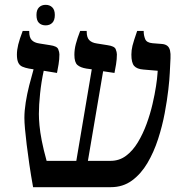

<svg xmlns="http://www.w3.org/2000/svg" viewBox="-20 -775 767 795"><path d="M117 0Q108 -50 101.5 -94.5Q95 -139 90.5 -176Q86 -213 83.5 -241Q81 -269 81 -287Q81 -316 86.5 -351Q92 -386 101 -421.5Q110 -457 119 -488L100 -491Q84 -494 72.5 -499Q61 -504 55.5 -516Q50 -528 50 -549Q50 -568 55.5 -590.5Q61 -613 74 -647H101V-644Q101 -620 111.5 -609Q122 -598 143 -595L187 -588Q216 -584 221 -571.5Q226 -559 226 -550Q226 -530 222.5 -508.5Q219 -487 216 -473L161 -482Q151 -436 146 -387.5Q141 -339 141 -303Q141 -283 143.5 -255.5Q146 -228 153 -192Q160 -156 173 -109H296L360 -488L338 -491Q313 -495 300.5 -506Q288 -517 288 -548Q288 -570 294 -593Q300 -616 312 -647H339V-644Q339 -620 349.5 -609Q360 -598 381 -595L425 -588Q454 -584 459 -571.5Q464 -559 464 -550Q464 -530 460.5 -508.5Q457 -487 454 -473L407 -480L344 -109H438Q474 -109 502 -130Q530 -151 551 -186Q572 -221 587 -262Q602 -303 611.5 -344Q621 -385 626 -418Q631 -451 632 -469L633 -482L574 -487Q547 -489 535.5 -502Q524 -515 524 -549Q524 -567 528.5 -585.5Q533 -604 548 -647H575V-644Q575 -629 581 -613.5Q587 -598 612 -596L650 -593Q664 -592 672.5 -585.5Q681 -579 684 -566Q687 -553 686 -534L683 -473Q682 -448 677 -404Q672 -360 662 -306.5Q652 -253 634.5 -199Q617 -145 590.5 -100Q564 -55 526.5 -27.5Q489 0 439 0ZM169 -670Q152 -670 141.5 -680Q131 -690 131 -713Q131 -734 141.5 -744.5Q152 -755 169 -755Q186 -755 196.5 -744.5Q207 -734 207 -713Q207 -691 196.5 -680.5Q186 -670 169 -670Z"/></svg>

Font: Noto Serif Hebrew
Style: Regular
Weight: 400
Designer: Monotype Design Team
Foundry: Monotype Imaging Inc.
Version: Version 2.003